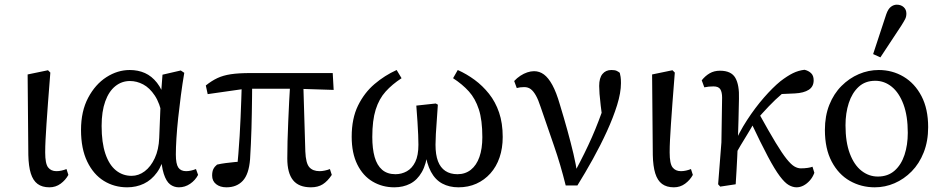

<svg xmlns="http://www.w3.org/2000/svg" viewBox="-20 -787 4024 820"><path d="M191 13Q160 13 140.5 -1.5Q121 -16 111.5 -46.5Q102 -77 101 -125L98 -469L185 -487L195 -477Q189 -402 185 -348.5Q181 -295 178.5 -257Q176 -219 174.5 -190Q173 -161 173 -136Q173 -88 185.5 -72Q198 -56 221 -56Q232 -56 243 -58.5Q254 -61 264 -65L272 -40Q260 -18 239 -2.5Q218 13 191 13Z M523 13Q468 13 423.5 -14.5Q379 -42 352.5 -97Q326 -152 326 -232Q326 -312 356.5 -369.5Q387 -427 434.5 -457.5Q482 -488 534 -488Q570 -488 599 -475Q628 -462 650.5 -433.5Q673 -405 687 -357H707L673 -292Q663 -346 641 -379Q619 -412 591.5 -426.5Q564 -441 535 -441Q500 -441 472.5 -419Q445 -397 429.5 -354Q414 -311 414 -249Q414 -178 430 -130.5Q446 -83 475 -59.5Q504 -36 542 -36Q572 -36 598 -55.5Q624 -75 641 -111.5Q658 -148 660 -198L667 -375L674 -468L752 -486L767 -476Q759 -429 752.5 -379.5Q746 -330 741 -283.5Q736 -237 733.5 -196.5Q731 -156 731 -127Q731 -87 741.5 -71.5Q752 -56 775 -56Q785 -56 796 -58.5Q807 -61 817 -65L826 -40Q814 -17 792 -2Q770 13 744 13Q723 13 706.5 0.5Q690 -12 679.5 -44.5Q669 -77 666 -136L685 -135Q674 -83 650.5 -50.5Q627 -18 594.5 -2.5Q562 13 523 13Z M947 13Q920 13 903 -0.5Q886 -14 886 -37Q886 -55 891.5 -65.5Q897 -76 907 -84Q924 -88 943.5 -90.5Q963 -93 983.5 -95Q1004 -97 1025 -97L990 -52Q995 -91 998 -129.5Q1001 -168 1003.5 -207Q1006 -246 1007.5 -285Q1009 -324 1010.5 -363Q1012 -402 1013 -441H1057Q1057 -407 1056.5 -373.5Q1056 -340 1055.5 -306Q1055 -272 1054 -238.5Q1053 -205 1051.5 -172Q1050 -139 1048 -107Q1043 -43 1017 -15Q991 13 947 13ZM867 -385 859 -422Q884 -442 908.5 -453.5Q933 -465 966 -470Q999 -475 1051 -475H1401L1405 -403L1249 -408H1028ZM1308 13Q1256 13 1231.5 -17.5Q1207 -48 1207 -110Q1207 -144 1208 -184Q1209 -224 1211 -267.5Q1213 -311 1215 -355Q1217 -399 1220 -441H1275L1284 -140Q1286 -90 1301 -73Q1316 -56 1345 -56Q1355 -56 1367 -58.5Q1379 -61 1389 -65L1397 -40Q1379 -13 1358.5 0Q1338 13 1308 13Z M1664 13Q1613 13 1571.5 -11.5Q1530 -36 1506 -84.5Q1482 -133 1482 -203Q1482 -281 1509 -336Q1536 -391 1579.5 -428Q1623 -465 1674 -488L1695 -453Q1655 -427 1627 -396Q1599 -365 1584.5 -319Q1570 -273 1570 -202Q1570 -152 1580 -116.5Q1590 -81 1612 -62Q1634 -43 1669 -43Q1695 -43 1717.5 -55.5Q1740 -68 1753.5 -95.5Q1767 -123 1767 -169Q1767 -187 1766 -211Q1765 -235 1763 -266.5Q1761 -298 1758 -336L1841 -345L1850 -340Q1848 -306 1845.5 -274Q1843 -242 1841.5 -215Q1840 -188 1840 -169Q1840 -126 1850.5 -98.5Q1861 -71 1882 -57Q1903 -43 1934 -43Q1967 -43 1991 -62Q2015 -81 2027.5 -116.5Q2040 -152 2040 -201Q2040 -274 2025 -320Q2010 -366 1982.5 -396.5Q1955 -427 1915 -453L1935 -488Q1973 -471 2007 -446Q2041 -421 2068.5 -386.5Q2096 -352 2111.5 -306.5Q2127 -261 2127 -202Q2127 -154 2113.5 -114.5Q2100 -75 2074.5 -46.5Q2049 -18 2014.5 -2.5Q1980 13 1938 13Q1899 13 1869 -3Q1839 -19 1820.5 -53.5Q1802 -88 1795 -141H1807Q1801 -86 1781.5 -52Q1762 -18 1732 -2.5Q1702 13 1664 13Z M2396 5Q2374 -84 2346 -164.5Q2318 -245 2289 -330Q2279 -361 2268.5 -379.5Q2258 -398 2246.5 -406.5Q2235 -415 2219 -415Q2209 -415 2201.5 -414Q2194 -413 2187 -411L2176 -441Q2188 -454 2202.5 -463.5Q2217 -473 2232 -478Q2247 -483 2261 -483Q2284 -483 2303 -469Q2322 -455 2339 -424Q2356 -393 2371 -341Q2389 -282 2403.5 -229.5Q2418 -177 2429 -130.5Q2440 -84 2446 -42H2430L2436 -55Q2458 -96 2475.5 -131.5Q2493 -167 2508 -201Q2523 -235 2536.5 -270.5Q2550 -306 2565 -347L2555 -262Q2549 -307 2545.5 -336.5Q2542 -366 2540.5 -386Q2539 -406 2539 -420Q2539 -454 2553 -471Q2567 -488 2591 -488Q2606 -488 2613.5 -484.5Q2621 -481 2627 -476Q2629 -468 2630.5 -458.5Q2632 -449 2632 -432Q2632 -391 2615.5 -338Q2599 -285 2572 -226Q2545 -167 2512 -107.5Q2479 -48 2446 5Z M2858 13Q2827 13 2807.5 -1.5Q2788 -16 2778.5 -46.5Q2769 -77 2768 -125L2765 -469L2852 -487L2862 -477Q2856 -402 2852 -348.5Q2848 -295 2845.5 -257Q2843 -219 2841.5 -190Q2840 -161 2840 -136Q2840 -88 2852.5 -72Q2865 -56 2888 -56Q2899 -56 2910 -58.5Q2921 -61 2931 -65L2939 -40Q2927 -18 2906 -2.5Q2885 13 2858 13Z M3056 10 3047 0 3061 -179 3064 -370Q3064 -393 3056.5 -405.5Q3049 -418 3027 -418Q3017 -418 3007 -417Q2997 -416 2988 -414L2977 -444Q2992 -463 3011 -474Q3030 -485 3055 -485Q3103 -485 3120.5 -454.5Q3138 -424 3136 -365Q3135 -327 3134 -275.5Q3133 -224 3131 -176V-171Q3130 -143 3128.5 -114.5Q3127 -86 3125.5 -57.5Q3124 -29 3122 0ZM3111 -108 3092 -144H3104L3112 -164Q3136 -221 3170.5 -274Q3205 -327 3242.5 -370Q3280 -413 3313 -440Q3343 -463 3366.5 -474.5Q3390 -486 3416 -489Q3433 -485 3444 -474.5Q3455 -464 3455 -444Q3455 -417 3434 -403.5Q3413 -390 3375 -388L3286 -384L3385 -436Q3351 -413 3320.5 -387Q3290 -361 3263 -332.5Q3236 -304 3209 -273L3202 -265Q3187 -238 3172.5 -214.5Q3158 -191 3143 -166Q3128 -141 3111 -108ZM3382 13Q3366 13 3349 3.5Q3332 -6 3310.5 -34.5Q3289 -63 3259.5 -118.5Q3230 -174 3187 -265L3221 -303Q3264 -225 3292.5 -178Q3321 -131 3340 -107.5Q3359 -84 3373 -76Q3387 -68 3400 -68Q3416 -68 3429.5 -70Q3443 -72 3450 -75L3458 -49Q3451 -30 3438.5 -16Q3426 -2 3411.5 5.5Q3397 13 3382 13Z M3716 13Q3658 13 3609.5 -14.5Q3561 -42 3532 -97Q3503 -152 3503 -232Q3503 -292 3522 -339.5Q3541 -387 3574 -420Q3607 -453 3648 -470.5Q3689 -488 3733 -488Q3791 -488 3839 -459.5Q3887 -431 3915.5 -376.5Q3944 -322 3944 -244Q3944 -184 3925 -136Q3906 -88 3873.5 -55Q3841 -22 3800.5 -4.5Q3760 13 3716 13ZM3729 -33Q3772 -33 3800.5 -58Q3829 -83 3843 -125.5Q3857 -168 3857 -220Q3857 -292 3838.5 -341.5Q3820 -391 3788.5 -416.5Q3757 -442 3718 -442Q3675 -442 3647 -416Q3619 -390 3605 -347Q3591 -304 3591 -252Q3591 -180 3609.5 -131Q3628 -82 3659.5 -57.5Q3691 -33 3729 -33ZM3709 -556 3765 -726Q3773 -749 3785 -758Q3797 -767 3810 -767Q3828 -767 3839.5 -756.5Q3851 -746 3851 -729Q3851 -716 3846 -706Q3841 -696 3829 -677L3740 -542Z"/></svg>

Font: Source Serif 4 Variable
Style: Regular
Weight: 400
Designer: Frank Grießhammer
Foundry: Adobe
Version: Version 4.005;hotconv 1.1.0;makeotfexe 2.6.0